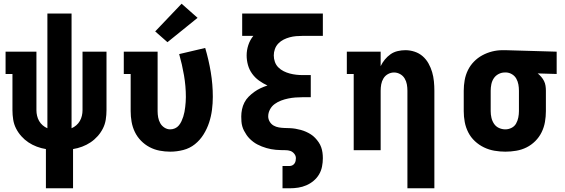

<svg xmlns="http://www.w3.org/2000/svg" viewBox="-20 -808 3040 1033"><path d="M227 205V-6Q202 -10 178 -19Q154 -28 133 -42Q112 -56 95 -75Q78 -94 66.5 -116.5Q55 -139 51 -164.5Q47 -190 47 -215V-410H10V-530H176V-215Q176 -200 179.5 -185Q183 -170 190.5 -157Q198 -144 209.5 -134Q221 -124 235 -118V-735H365V-118Q379 -124 390.5 -134Q402 -144 409.5 -157Q417 -170 420.5 -185Q424 -200 424 -215V-530H553V-215Q553 -190 549 -164.5Q545 -139 533.5 -116.5Q522 -94 505 -75Q488 -56 467 -42Q446 -28 422 -19Q398 -10 373 -6V205Z M896 8Q867 8 838.5 2.5Q810 -3 784.5 -16.5Q759 -30 738.5 -51Q718 -72 705.5 -98Q693 -124 688 -152.5Q683 -181 683 -210V-410H646V-530H828V-210Q828 -193 831 -176.5Q834 -160 842 -145.5Q850 -131 864.5 -121.5Q879 -112 896 -112Q909 -112 921.5 -117.5Q934 -123 942.5 -133.5Q951 -144 956.5 -156Q962 -168 966 -180.5Q970 -193 972.5 -206Q975 -219 976.5 -232.5Q978 -246 979 -259Q980 -272 980 -286Q980 -344 970 -402.5Q960 -461 944 -517L1084 -550Q1103 -486 1114 -420Q1125 -354 1125 -287Q1125 -252 1120.5 -217Q1116 -182 1105 -148.5Q1094 -115 1075 -84.5Q1056 -54 1028.5 -32Q1001 -10 966 -1Q931 8 896 8ZM881 -581 815 -639 957 -788 1043 -712Z M1500 205V85H1539Q1546 85 1553 81.5Q1560 78 1564.5 71.5Q1569 65 1570.5 57.5Q1572 50 1572 43Q1572 30 1563 19Q1554 8 1542 4Q1530 0 1516.5 0Q1503 0 1490 -0.5Q1477 -1 1464 -2Q1451 -3 1438.5 -5.5Q1426 -8 1413.5 -11.5Q1401 -15 1388.5 -20Q1376 -25 1364.5 -31Q1353 -37 1342.5 -45Q1332 -53 1323 -62Q1314 -71 1306.5 -82Q1299 -93 1293 -104.5Q1287 -116 1283.5 -128.5Q1280 -141 1279 -154Q1278 -167 1278 -181Q1278 -200 1282 -219.5Q1286 -239 1295 -256.5Q1304 -274 1318 -288Q1332 -302 1348 -313.5Q1364 -325 1382 -333.5Q1400 -342 1419 -348Q1395 -359 1373.5 -374.5Q1352 -390 1336.5 -411.5Q1321 -433 1314 -458.5Q1307 -484 1307 -510Q1307 -538 1316 -565.5Q1325 -593 1343 -615H1283V-735H1717V-615H1609Q1591 -615 1573.5 -613.5Q1556 -612 1539 -607.5Q1522 -603 1506 -595Q1490 -587 1477.5 -574Q1465 -561 1459 -544Q1453 -527 1453 -510Q1453 -492 1459 -475Q1465 -458 1477.5 -445.5Q1490 -433 1506 -425Q1522 -417 1539 -412.5Q1556 -408 1573.5 -406Q1591 -404 1609 -404H1652V-285H1609Q1589 -285 1569.5 -283.5Q1550 -282 1530.5 -278Q1511 -274 1492.5 -267Q1474 -260 1458 -248.5Q1442 -237 1432.5 -219Q1423 -201 1423 -182Q1423 -167 1431 -153.5Q1439 -140 1452 -132.5Q1465 -125 1480 -122.5Q1495 -120 1509.5 -119.5Q1524 -119 1539 -118.5Q1554 -118 1569 -115.5Q1584 -113 1598.5 -109Q1613 -105 1626.5 -99Q1640 -93 1652.5 -85Q1665 -77 1675.5 -66Q1686 -55 1694.5 -42.5Q1703 -30 1708 -16Q1713 -2 1715 13Q1717 28 1717 43Q1717 66 1712.5 88.5Q1708 111 1696.5 130.5Q1685 150 1667 165Q1649 180 1628 189Q1607 198 1584.5 201.5Q1562 205 1539 205Z M2172 205V-320Q2172 -337 2169 -354Q2166 -371 2157 -386Q2148 -401 2132.5 -409.5Q2117 -418 2100 -418Q2083 -418 2067.5 -409.5Q2052 -401 2043 -386Q2034 -371 2031 -354Q2028 -337 2028 -320V0H1883V-410H1846V-530H2028V-452Q2037 -471 2050.5 -487.5Q2064 -504 2081 -516Q2098 -528 2119 -533Q2140 -538 2161 -538Q2186 -538 2210.5 -530Q2235 -522 2254 -505.5Q2273 -489 2285.5 -466.5Q2298 -444 2305 -420Q2312 -396 2314.5 -370.5Q2317 -345 2317 -320V205Z M2699 8Q2670 8 2640.5 3Q2611 -2 2584 -15Q2557 -28 2535 -48.5Q2513 -69 2499.5 -95.5Q2486 -122 2480.5 -151Q2475 -180 2475 -210V-320Q2475 -348 2480 -376.5Q2485 -405 2497.5 -430.5Q2510 -456 2530 -476.5Q2550 -497 2575 -510.5Q2600 -524 2627.5 -531Q2655 -538 2684 -538Q2688 -538 2692 -538Q2696 -538 2700 -538L2975 -530V-410L2873 -413Q2883 -405 2892 -394.5Q2901 -384 2907 -372Q2913 -360 2915 -346.5Q2917 -333 2917 -320V-210Q2917 -181 2912 -152Q2907 -123 2894 -96.5Q2881 -70 2860 -49Q2839 -28 2813 -15Q2787 -2 2757.5 3Q2728 8 2699 8ZM2699 -112Q2716 -112 2732 -120Q2748 -128 2756.5 -143Q2765 -158 2768.5 -175.5Q2772 -193 2772 -210V-320Q2772 -337 2769 -353.5Q2766 -370 2758 -384.5Q2750 -399 2735.5 -408Q2721 -417 2705 -418H2700Q2699 -418 2697.5 -418Q2696 -418 2695 -418Q2678 -418 2662 -409.5Q2646 -401 2636.5 -386.5Q2627 -372 2623.5 -354.5Q2620 -337 2620 -320V-210Q2620 -192 2624 -174.5Q2628 -157 2638 -142Q2648 -127 2664.5 -119.5Q2681 -112 2699 -112Z"/></svg>

Font: Iosevka Curly Slab HvEx
Style: Regular
Weight: 900
Width: 7
Monospace: yes
Designer: Belleve Invis
Foundry: Belleve Invis
Version: Version 11.1.0; ttfautohint (v1.8.3)